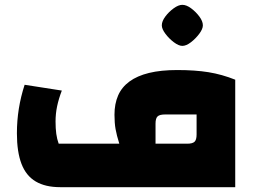

<svg xmlns="http://www.w3.org/2000/svg" viewBox="-20 -775 1064 795"><path d="M229 0Q168 0 128 -23.5Q88 -47 69 -96.5Q50 -146 50 -223Q50 -275 58 -325Q66 -375 82 -424L236 -400Q223 -366 216.5 -335Q210 -304 210 -272Q210 -243 213 -221Q216 -199 223 -180H474Q463 -215 458.5 -240.5Q454 -266 454 -300Q454 -345 469 -379.5Q484 -414 516 -437.5Q548 -461 597 -473Q646 -485 714 -485Q788 -485 843.5 -476Q899 -467 954 -445V0ZM624 -180H755Q777 -180 785.5 -188Q794 -196 794 -218V-301H663Q641 -301 632.5 -293Q624 -285 624 -263ZM735 -585Q720 -585 700 -600Q680 -615 665 -635Q650 -655 650 -670Q650 -687 664.5 -706.5Q679 -726 699 -740.5Q719 -755 735 -755Q752 -755 771.5 -740.5Q791 -726 805.5 -706.5Q820 -687 820 -670Q820 -655 805 -635Q790 -615 770.5 -600Q751 -585 735 -585Z"/></svg>

Font: Changa ExtraBold
Style: Regular
Weight: 800
Designer: Eduardo Rodriguez Tunni
Foundry: Eduardo Rodriguez Tunni
Version: Version 3.002; ttfautohint (v1.8.2)